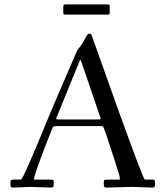

<svg xmlns="http://www.w3.org/2000/svg" viewBox="-20 -842 738 868"><path d="M266.1 -788.1V-811Q266.1 -817.9 268.1 -819.9Q270 -822 276.1 -822H467Q472.4 -822 474.2 -820.1Q476.1 -818.1 476.1 -812V-787.1Q476.1 -779.8 474.7 -778Q473.4 -776.1 467 -776.1H276.1Q269 -776.1 267.6 -778.1Q266.1 -780 266.1 -788.1ZM116.9 2.9 41 6.1Q31 6.1 29.1 2.6Q27.1 -1 27.1 -13.2Q27.1 -25.4 29.9 -27.7Q32.7 -30 44.9 -30H75Q84 -30 207.5 -331.5Q218 -356.7 219 -358.9L325 -605Q328.9 -615.2 342.2 -631.5Q355.5 -647.7 363 -664.3Q374.5 -689.5 383.1 -689.9Q393.3 -689.9 395 -680.9L514.9 -344Q628.2 -30 635 -30H669.9Q677 -30 679 -26.7Q680.9 -23.4 680.9 -12.7Q680.9 -2 679 2.1Q677 6.1 669.9 6.1L576.9 2.9L461.9 6.1Q453.1 6.1 451 2.3Q449 -1.5 449 -13.4Q449 -25.4 451.5 -27.7Q454.1 -30 466.1 -30H521Q522 -30 522 -37.1Q522 -44.2 496.9 -121.8Q471.9 -199.5 460.1 -233.4Q448.2 -267.3 446.3 -269.7Q444.3 -272 437 -272H235.1Q224.6 -272 221.3 -269.3Q218 -266.6 214.1 -256.1Q134 -53.7 133.1 -31L134 -30H210.9Q219.2 -30 221.1 -27Q222.9 -23.9 222.9 -16.1Q222.9 -8.3 222.8 -6Q222.7 -3.7 222.2 -0.6Q221.7 2.4 220.2 3.4Q217.3 6.1 210.9 6.1ZM426 -302Q435.1 -302 435.1 -305.1Q435.1 -308.1 431.9 -315.9L349.1 -559.1Q345.7 -571 343.5 -571Q341.3 -571 336.9 -559.1L239 -319.1Q233.9 -306.6 233.9 -304.3Q233.9 -302 247.1 -302Z"/></svg>

Font: Fanwood Text
Style: Regular
Weight: 400
Version: Version 1.1001